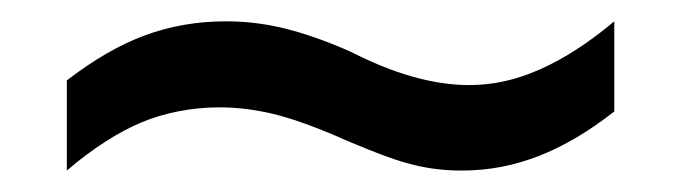

<svg xmlns="http://www.w3.org/2000/svg" viewBox="-20 -401 642 181"><path d="M43 -240.2C67.9 -261.7 93.3 -277.3 113.3 -285.6C134.3 -294.4 160.2 -299.8 186.5 -299.8C202.6 -299.8 219.2 -297.9 236.3 -293.9C252.9 -290 273.9 -282.7 298.8 -272C300.3 -271.5 300.3 -271 314.9 -265.1C349.1 -251 376 -240.2 415 -240.2C442.9 -240.2 466.3 -245.6 487.8 -253.9C511.7 -263.2 534.7 -276.9 559.1 -295.9V-380.9C535.2 -360.8 511.7 -345.7 489.7 -335.9C466.8 -325.7 445.3 -320.8 422.4 -320.8C391.6 -320.8 357.4 -329.6 319.8 -347.7C313.5 -350.6 314.5 -350.6 304.2 -355C278.3 -366.2 255.9 -372.6 242.7 -375.5C227.1 -378.9 210.9 -380.9 192.9 -380.9C166 -380.9 140.6 -376.5 116.7 -367.7C92.8 -358.9 68.4 -344.7 43 -325.2Z"/></svg>

Font: Hack
Style: Oblique
Weight: 400
Italic angle: -12°
Monospace: yes
Designer: Christopher Simpkins
Foundry: Christopher Simpkins
Version: Version 2.010